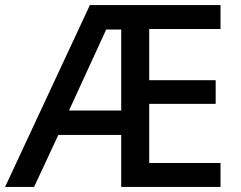

<svg xmlns="http://www.w3.org/2000/svg" viewBox="-21 -734 946 754"><path d="M845 0H455V-204H208L113 0H-1L332 -714H845V-620H565V-419H826V-326H565V-94H845ZM250 -300H455V-618H396Z"/></svg>

Font: Noto Sans Thaana Medium
Style: Regular
Weight: 500
Designer: David Williams
Foundry: Google Inc.
Version: Version 3.001; ttfautohint (v1.8.4.7-5d5b)